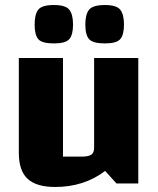

<svg xmlns="http://www.w3.org/2000/svg" viewBox="-20 -731 630 765"><path d="M531 -500V0H444L399 -50Q357 -18 307 -2Q257 14 200 14Q125 14 90 -18.5Q55 -51 55 -122V-500H231V-107H305Q333 -107 344 -115Q355 -123 355 -142V-500ZM398 -558Q350 -558 335 -575Q320 -592 320 -633Q320 -674 335 -692.5Q350 -711 398 -711Q444 -711 459 -692.5Q474 -674 474 -633Q474 -592 459 -575Q444 -558 398 -558ZM195 -558Q147 -558 132.5 -575Q118 -592 118 -633Q118 -674 132.5 -692.5Q147 -711 195 -711Q241 -711 256 -692.5Q271 -674 271 -633Q271 -592 256 -575Q241 -558 195 -558Z"/></svg>

Font: Changa
Style: Bold
Weight: 700
Designer: Eduardo Rodriguez Tunni
Foundry: Eduardo Rodriguez Tunni
Version: Version 3.002; ttfautohint (v1.8.2)